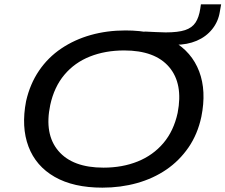

<svg xmlns="http://www.w3.org/2000/svg" viewBox="-20 -854 1037 883"><path d="M451 9Q318 9 231.5 -40.5Q145 -90 111 -180Q77 -270 100 -389Q118 -468 159.5 -529Q201 -590 262 -631Q323 -672 397.5 -693Q472 -714 557 -714Q691 -714 776.5 -664.5Q862 -615 896 -525.5Q930 -436 906 -317Q889 -237 847 -176Q805 -115 745 -74Q685 -33 610 -12Q535 9 451 9ZM456 -83Q543 -83 613.5 -111.5Q684 -140 731.5 -196Q779 -252 797 -335Q823 -469 758 -545.5Q693 -622 551 -622Q464 -622 393.5 -594Q323 -566 276 -510Q229 -454 211 -371Q183 -237 248.5 -160Q314 -83 456 -83ZM694 -648 644 -709Q669 -708 697 -706.5Q725 -705 742 -705Q799 -705 831 -715.5Q863 -726 879 -750Q895 -774 901 -814L904 -834H997L991 -800Q984 -755 956 -720Q928 -685 884.5 -666.5Q841 -648 786 -648Z"/></svg>

Font: Nunito Sans 10pt Expanded Medium
Style: Italic
Weight: 500
Width: 7
Italic angle: -9°
Designer: Vernon Adams
Foundry: Vernon Adams
Version: Version 3.101;gftools[0.9.27]